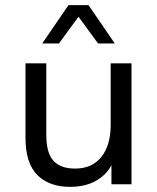

<svg xmlns="http://www.w3.org/2000/svg" viewBox="-20 -716 610 746"><path d="M252 10Q171 10 125 -36Q79 -82 79 -181V-470H160V-190Q160 -122 187.5 -91.5Q215 -61 272 -61Q338 -61 374 -106.5Q410 -152 410 -230V-470H491V0H413V-74Q392 -35 351 -12.5Q310 10 252 10ZM361 -547 285 -651 209 -547H144L246 -696H324L426 -547Z"/></svg>

Font: Celebes
Style: Regular
Weight: 400
Designer: Anugrah Pasau
Foundry: Lafontype
Version: Version 1.000; ttfautohint (v1.8.4)